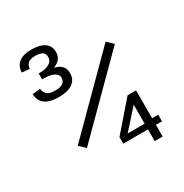

<svg xmlns="http://www.w3.org/2000/svg" viewBox="-169 -867 959 1000"><g transform="rotate(-30 310.0 -367.0)"><path d="M262.5 -660.5Q262.5 -625.5 236.8 -606.8Q211 -588 175.5 -585V-598.5Q203 -597 224 -590.2Q245 -583.5 258 -568.2Q271 -553 271 -527.5Q271 -489 242.2 -468.5Q213.5 -448 159.5 -448Q123 -448 98.2 -457.2Q73.5 -466.5 60.8 -484.8Q48 -503 47.5 -530L94 -534.5Q98.5 -507.5 114 -497.2Q129.5 -487 159.5 -487Q189.5 -487 205 -497.5Q220.5 -508 220.5 -529.5Q220.5 -544 209.2 -553.5Q198 -563 179 -567.5Q160 -572 136 -572H128.5V-607.5H135.5Q171.5 -607.5 193 -620.8Q214.5 -634 214.5 -657Q214.5 -678 200 -687Q185.5 -696 158 -696Q131.5 -696 117.2 -686.2Q103 -676.5 100 -651L54.5 -655.5Q55.5 -694 81.8 -714.2Q108 -734.5 156.5 -734.5Q207 -734.5 234.8 -715.5Q262.5 -696.5 262.5 -660.5ZM549 -542.5 152 -145.5 116 -179.5 513 -576.5ZM475.5 0V-236.5L489.5 -234.5L367.5 -98.5L356 -105H490.5L501 -110H560V-70.5H327V-110L472.5 -277.5H523.5V0Z"/></g></svg>

Font: Monaspace Argon Var
Style: Regular
Weight: 400
Designer: Riley Cran and the Lettermatic Team
Version: Version 1.000 (Monaspace Argon Var)